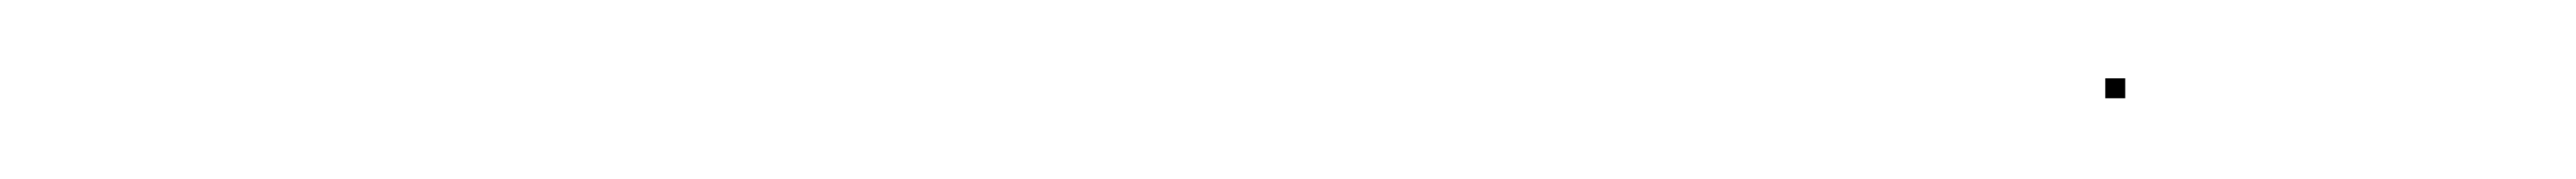

<svg xmlns="http://www.w3.org/2000/svg" viewBox="-20 -138 646 45"><path d="M507.9 -113.3H512.9V-118.3H507.9Z"/></svg>

Font: FRB American Cursive Just Endings
Style: Italic
Weight: 400
Italic angle: -25°
Version: Version 2.0;Modular Font Editor K font №1